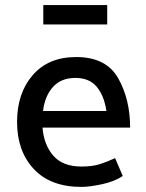

<svg xmlns="http://www.w3.org/2000/svg" viewBox="-20 -722 573 754"><path d="M150 -702H401V-626H150ZM491 -221H147Q152 -154 189 -111Q226 -68 300 -68Q343 -68 372.5 -77.5Q402 -87 432 -101L462 -31Q430 -9 380.5 1.5Q331 12 300 12Q178 12 112.5 -58.5Q47 -129 47 -243Q47 -356 108.5 -427Q170 -498 279 -498Q397 -498 444 -415Q491 -332 491 -221ZM398 -286Q389 -346 360 -381Q331 -416 276 -416Q220 -416 188 -380.5Q156 -345 149 -286Z"/></svg>

Font: Palanquin Medium
Style: Regular
Weight: 500
Designer: Pria Ravichandran
Version: Version 1.0.4